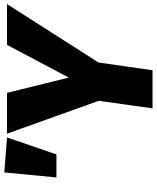

<svg xmlns="http://www.w3.org/2000/svg" viewBox="64 -812 748 917"><g transform="rotate(-90 438.5 -354.0)"><path d="M598 -258 561 0H379L415 -257L258 -695H453L526 -400L682 -695H877ZM240 -695 159 -459H49L73 -708Z"/></g></svg>

Font: Trujillo ExtraBold
Style: Italic
Weight: 800
Italic angle: -8°
Designer: Fira Sans original fonts by bBox Type GmbH, Carrois Corporate GbR, & Edenspiekermann AG / Changes by Cristiano Sobral
Foundry: Fira Sans original fonts by bBox Type GmbH, Carrois Corporate GbR, & Edenspiekermann AG / Changes by Cristiano Sobral
Version: Version 4.301;July 28, 2020;FontCreator 13.0.0.2655 64-bit